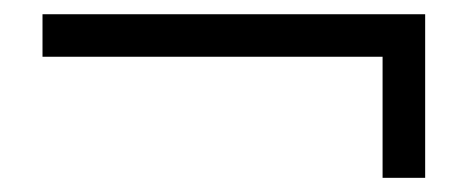

<svg xmlns="http://www.w3.org/2000/svg" viewBox="-20 -440 660 271"><path d="M580.1 -189H520V-359.9H40V-419.9H580.1Z"/></svg>

Font: Veleka
Style: Bold
Weight: 700
Designer: Stefan Peev, Context Ltd, 2016; SIL International, 1997-2014.
Foundry: Stefan Peev, Context Ltd, 2016
Version: Version 1.000